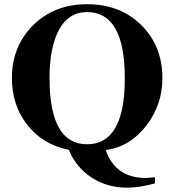

<svg xmlns="http://www.w3.org/2000/svg" viewBox="-20 -696 814 897"><path d="M738.8 -331.1Q738.8 -207 664.1 -109.9Q587.4 -9.8 474.1 4.9Q518.1 135.7 663.6 135.7L704.1 131.8V160.6Q632.8 180.7 572.3 180.7Q485.4 180.7 414.6 137.7Q337.9 90.8 301.3 3.9Q176.8 -21.5 105 -115.7Q35.6 -206.1 35.6 -331.1Q35.6 -477.5 132.3 -575.7Q231.9 -676.3 386.7 -676.3Q544.4 -676.3 643.1 -575.7Q738.8 -478.5 738.8 -331.1ZM563 -331.1Q563 -639.6 386.7 -639.6Q291 -639.6 246.1 -537.1Q211.4 -457.5 211.4 -331.1Q211.4 -22 386.7 -22Q563.5 -22 563 -331.1Z"/></svg>

Font: Dai Banna SIL Book
Style: Bold
Weight: 700
Designer: Victor Gaultney
Foundry: SIL International
Version: Version 2.000